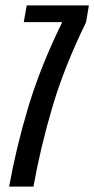

<svg xmlns="http://www.w3.org/2000/svg" viewBox="-20 -695 351 715"><path d="M14 0H104.5Q131 -147.5 175.5 -297.8Q220 -448 300.5 -612L311 -675H79.5L68.5 -612.5H211.5L211 -611Q131 -448 85.5 -296.8Q40 -145.5 14 0Z"/></svg>

Font: Anybody ExtraCondensed
Style: Italic
Weight: 400
Width: 2
Italic angle: -10°
Version: Version 1.113;gftools[0.9.25]